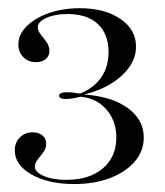

<svg xmlns="http://www.w3.org/2000/svg" viewBox="-20 -714 412 479"><path d="M165.3 -254.8Q100.8 -254.8 58.9 -278.6Q16.9 -302.4 16.9 -338.7Q16.9 -358.9 29.8 -371.4Q42.7 -383.9 61.3 -383.9Q76.6 -383.9 85.9 -376.2Q95.2 -368.5 95.2 -355.6Q95.2 -343.5 87.9 -333.9Q80.6 -324.2 73.8 -315.7Q66.9 -307.3 66.9 -298.4Q66.9 -284.7 89.1 -275Q111.3 -265.3 145.2 -265.3Q203.2 -265.3 236.7 -294Q270.2 -322.6 270.2 -371Q270.2 -412.1 245.6 -440.7Q221 -469.4 180.6 -472.6Q166.9 -469.4 158.5 -468.1Q150 -466.9 143.5 -466.9Q137.1 -466.9 132.3 -469Q127.4 -471 127.4 -475Q127.4 -479.8 133.1 -481.9Q138.7 -483.9 146 -483.9Q154 -483.9 161.3 -483.1Q168.5 -482.3 179.8 -480.6Q215.3 -495.2 233.1 -521.8Q250.8 -548.4 250.8 -583.9Q250.8 -629 224.2 -654Q197.6 -679 148.4 -679Q116.9 -679 95.6 -669.4Q74.2 -659.7 74.2 -646Q74.2 -637.1 81.5 -628.2Q88.7 -619.4 96 -609.3Q103.2 -599.2 103.2 -586.3Q103.2 -574.2 94 -566.5Q84.7 -558.9 69.4 -558.9Q50.8 -558.9 38.3 -571.4Q25.8 -583.9 25.8 -603.2Q25.8 -628.2 46.8 -648.8Q67.7 -669.4 102.4 -681.5Q137.1 -693.5 179 -693.5Q241.1 -693.5 280.2 -666.9Q319.4 -640.3 319.4 -597.6Q319.4 -558.9 284.7 -526.2Q250 -493.5 190.3 -478.2Q258.9 -473.4 298.8 -444.4Q338.7 -415.3 338.7 -371Q338.7 -337.1 316.1 -310.9Q293.5 -284.7 254.4 -269.8Q215.3 -254.8 165.3 -254.8Z"/></svg>

Font: Playfair 144pt SemiExpanded Light
Style: Regular
Weight: 300
Width: 6
Designer: Claus Eggers Sørensen
Foundry: Claus Eggers Sørensen
Version: Version 2.203